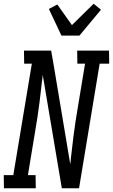

<svg xmlns="http://www.w3.org/2000/svg" viewBox="-47 -1005 603 1025"><path d="M-26 0 -27 -70H24L123 -665H82L81 -735H226L241 -649L328 -129Q329 -138 330.5 -147Q332 -156 332 -165L345 -276Q350 -317 356.5 -358.5Q363 -400 370 -441L407 -665H366L365 -735H535L536 -665H485L375 0H283L181 -606Q181 -597 179.5 -588Q178 -579 177 -570L164 -459Q159 -418 152.5 -376.5Q146 -335 139 -294L102 -70H143L144 0ZM281 -815 214 -957 259 -981 337 -871 453 -985 492 -953 377 -815Z"/></svg>

Font: Iosevka Curly Slab
Style: Italic
Weight: 400
Italic angle: -9°
Monospace: yes
Designer: Belleve Invis
Foundry: Belleve Invis
Version: Version 22.1.2; ttfautohint (v1.8.4)